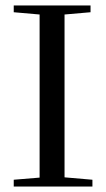

<svg xmlns="http://www.w3.org/2000/svg" viewBox="-20 -683 389 703"><path d="M30.3 0V-24.9L125 -32.7V-629.9L30.3 -638.2V-663.1H311.5V-638.2L216.3 -629.9V-33.7L318.4 -24.9V0Z"/></svg>

Font: Elstob
Style: Regular
Weight: 400
Designer: Peter S. Baker
Version: Version 1.015